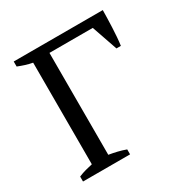

<svg xmlns="http://www.w3.org/2000/svg" viewBox="-154 -790 887 918"><g transform="rotate(-30 289.0 -331.5)"><path d="M212.9 -50.3Q236.3 -46.4 259 -41Q281.7 -35.6 304.2 -27.3V0H44.4V-27.3Q64 -35.6 83.5 -41Q103 -46.4 122.1 -50.3V-611.3Q103 -614.7 83.5 -620.8Q64 -627 44.4 -634.8V-662.6H536.1Q535.6 -643.6 535.2 -618.7Q534.7 -593.8 533.4 -567.6Q532.2 -541.5 530.3 -516.4Q528.3 -491.2 525.4 -471.2H501L452.1 -612.8H212.9Z"/></g></svg>

Font: PT Astra Serif
Style: Regular
Weight: 400
Designer: A.Korolkova, I. Chaeva
Foundry: ParaType Ltd
Version: Version 1.002